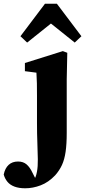

<svg xmlns="http://www.w3.org/2000/svg" viewBox="-116 -776 458 1033"><path d="M20 237Q-14 237 -38 228Q-62 219 -76 202Q-90 185 -96 163Q-89 129 -69.5 111Q-50 93 -19 93Q9 93 27 108.5Q45 124 59 154L86 207L81 210H70L67 193Q73 182 76.5 172.5Q80 163 83 147Q88 120 87.5 81Q87 42 85 -7.5Q83 -57 83 -116V-261Q83 -300 82.5 -327.5Q82 -355 80 -385L18 -393V-437L222 -501L246 -492L243 -349V-61Q243 -1 237 40.5Q231 82 217.5 111.5Q204 141 181 167Q145 205 103 221Q61 237 20 237ZM286 -547 111 -687H205L30 -547L-6 -581L126 -756H190L322 -581Z"/></svg>

Font: Source Serif 4 18pt
Style: Bold
Weight: 700
Designer: Frank Grießhammer
Foundry: Adobe Systems Incorporated
Version: Version 4.004;hotconv 1.0.116;makeotfexe 2.5.65601